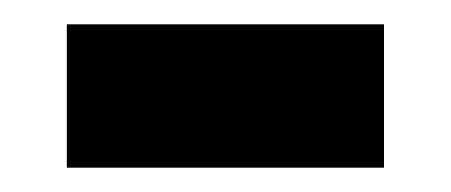

<svg xmlns="http://www.w3.org/2000/svg" viewBox="-20 -347 371 158"><path d="M35 -327H296V-209H35Z"/></svg>

Font: Noto Sans Syriac
Style: Bold
Weight: 700
Designer: Patrick Giasson and the Monotype Design Team
Foundry: Monotype Imaging Inc.
Version: Version 3.000; ttfautohint (v1.8.4.7-5d5b)